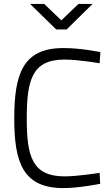

<svg xmlns="http://www.w3.org/2000/svg" viewBox="-20 -953 575 983"><path d="M490 -68C490 -68 377 -50 311 -50C144 -50 117 -154 117 -346C117 -541 143 -648 310 -648C384 -648 490 -629 490 -629L494 -686C494 -686 398 -707 305 -707C97 -707 53 -575 53 -346C53 -120 98 10 305 10C384 10 493 -12 493 -12ZM454 -933H382L294 -849L206 -933H134L268 -802H321Z"/></svg>

Font: TitilliumText22L
Style: 250 wt
Weight: 300
Designer: Campivisivi
Foundry: Campivisivi
Version: 1.000